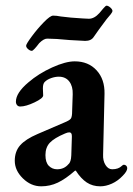

<svg xmlns="http://www.w3.org/2000/svg" viewBox="-20 -642 468 676"><path d="M32 -76Q32 -109 51 -130.5Q70 -152 112 -170L205 -210Q225 -218 229.5 -224.5Q234 -231 234 -251L236 -310Q237 -338 224 -355Q211 -372 187 -372Q174 -372 160 -367Q146 -362 138 -354Q131 -348 131 -331L132 -306Q132 -296 101.5 -281.5Q71 -267 51 -267Q44 -267 40 -272Q36 -277 36 -284Q36 -315 80 -352Q116 -383 163.5 -404.5Q211 -426 243 -426Q291 -426 320 -394.5Q349 -363 348 -312L343 -98Q342 -76 351.5 -61Q361 -46 375 -46Q397 -46 409 -58Q413 -62 416 -62Q421 -62 424.5 -58.5Q428 -55 428 -50Q428 -39 412 -23Q395 -5 374 4.5Q353 14 333 14Q306 14 285.5 0.5Q265 -13 247 -41H244Q211 -12 183.5 1Q156 14 125 14Q89 14 60.5 -14Q32 -42 32 -76ZM221 -64Q230 -71 231 -95L233 -159V-163Q233 -176 224 -176Q218 -176 209 -172Q171 -156 155.5 -139.5Q140 -123 140 -96Q140 -70 152 -58Q164 -46 181 -46Q206 -46 221 -64ZM72 -481Q72 -487 92 -514Q112 -541 134.5 -564Q157 -587 167 -587Q179 -587 194 -584Q230 -580 230 -580Q282 -576 293 -576Q312 -576 330 -596Q334 -601 343 -611.5Q352 -622 355 -622Q361 -622 368.5 -615.5Q376 -609 376 -603Q376 -600 370 -592Q364 -584 355 -574L329 -539L310 -512Q301 -498 280 -498L225 -501Q175 -506 146 -506Q134 -506 118 -490Q109 -478 102 -470.5Q95 -463 92 -463Q86 -463 79 -469Q72 -475 72 -481Z"/></svg>

Font: EB Garamond SemiBold
Style: Regular
Weight: 600
Designer: Georg Duffner and Octavio Pardo
Foundry: Georg Duffner
Version: Version 1.000